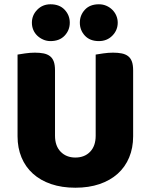

<svg xmlns="http://www.w3.org/2000/svg" viewBox="-20 -861 704 897"><path d="M602 -224Q602 -170 583.5 -125.5Q565 -81 530 -49.5Q495 -18 445 -1Q395 16 332 16Q269 16 219 -1Q169 -18 134 -49.5Q99 -81 80.5 -125.5Q62 -170 62 -224V-606Q73 -608 97 -611.5Q121 -615 143 -615Q166 -615 183.5 -611.5Q201 -608 213 -599Q225 -590 231 -574Q237 -558 237 -532V-227Q237 -179 263.5 -152Q290 -125 332 -125Q375 -125 401 -152Q427 -179 427 -227V-606Q438 -608 462 -611.5Q486 -615 508 -615Q531 -615 548.5 -611.5Q566 -608 578 -599Q590 -590 596 -574Q602 -558 602 -532ZM129 -755Q129 -790 154 -815.5Q179 -841 216 -841Q258 -841 282 -815.5Q306 -790 306 -755Q306 -720 282 -694.5Q258 -669 216 -669Q198 -669 182 -676Q166 -683 154 -694.5Q142 -706 135.5 -721.5Q129 -737 129 -755ZM353 -755Q353 -790 376.5 -815.5Q400 -841 442 -841Q461 -841 477 -834Q493 -827 505 -815Q517 -803 523.5 -787.5Q530 -772 530 -755Q530 -720 505 -694.5Q480 -669 442 -669Q400 -669 376.5 -694.5Q353 -720 353 -755Z"/></svg>

Font: Baloo Bhaina
Style: Regular
Weight: 400
Designer: Manish Minz, Shuchita Grover and Ek Type
Foundry: Ek Type
Version: Version 1.443;PS 1.000;hotconv 16.6.51;makeotf.lib2.5.65220;